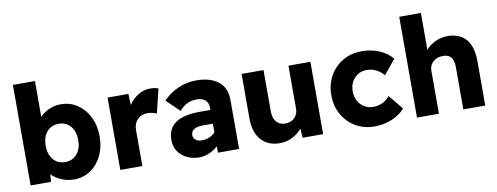

<svg xmlns="http://www.w3.org/2000/svg" viewBox="-62 -1059 3596 1388"><g transform="rotate(-10 1736.0 -365.0)"><path d="M390 10Q340 10 296 -9Q252 -28 225 -57L221 -2H71V-740H233V-477Q260 -506 300.5 -524Q341 -542 386 -542Q455 -542 508.5 -506Q562 -470 593 -407.5Q624 -345 624 -265Q624 -185 593.5 -123Q563 -61 510 -25.5Q457 10 390 10ZM348 -125Q401 -125 434 -163.5Q467 -202 467 -265Q467 -329 434.5 -367.5Q402 -406 348 -406Q293 -406 260.5 -367.5Q228 -329 228 -265Q228 -202 260.5 -163.5Q293 -125 348 -125Z M729 0V-531H882L885 -449Q912 -490 953.5 -516Q995 -542 1042 -542Q1060 -542 1075.5 -539.5Q1091 -537 1103 -532L1060 -355Q1049 -361 1030.5 -365.5Q1012 -370 992 -370Q949 -370 920 -341Q891 -312 891 -265V0Z M1308 10Q1258 10 1217.5 -10Q1177 -30 1153.5 -65.5Q1130 -101 1130 -149Q1130 -314 1367 -314H1446V-326Q1446 -367 1423.5 -386.5Q1401 -406 1361 -406Q1322 -406 1291.5 -391.5Q1261 -377 1233 -344L1137 -437Q1185 -486 1247 -514Q1309 -542 1382 -542Q1482 -542 1541.5 -496.5Q1601 -451 1601 -357V0H1446V-47Q1417 -21 1381.5 -5.5Q1346 10 1308 10ZM1346 -108Q1406 -108 1446 -149V-213H1371Q1330 -213 1307.5 -198.5Q1285 -184 1285 -157Q1285 -135 1302 -121.5Q1319 -108 1346 -108Z M1900 10Q1812 10 1762.5 -46.5Q1713 -103 1713 -203V-531H1874V-227Q1874 -178 1897.5 -150.5Q1921 -123 1963 -123Q2004 -123 2030.5 -149Q2057 -175 2057 -215V-531H2218V0H2067L2063 -69Q2036 -34 1993 -12Q1950 10 1900 10Z M2595 10Q2518 10 2456.5 -26Q2395 -62 2360 -124.5Q2325 -187 2325 -265Q2325 -345 2360 -407.5Q2395 -470 2456.5 -506Q2518 -542 2595 -542Q2666 -542 2725.5 -516.5Q2785 -491 2819 -447L2732 -341Q2713 -367 2680 -384.5Q2647 -402 2610 -402Q2553 -402 2517.5 -363.5Q2482 -325 2482 -266Q2482 -228 2498.5 -197.5Q2515 -167 2544 -149Q2573 -131 2609 -131Q2648 -131 2678 -146Q2708 -161 2732 -189L2819 -83Q2785 -41 2724 -15.5Q2663 10 2595 10Z M2907 0V-740H3066V-470Q3094 -502 3136 -522Q3178 -542 3225 -542Q3315 -542 3361.5 -487Q3408 -432 3408 -325V0H3247V-313Q3247 -409 3166 -406Q3123 -406 3095.5 -380.5Q3068 -355 3068 -316V0Z"/></g></svg>

Font: Readex Pro
Style: Bold
Weight: 700
Designer: Bonnie Shaver-Troup, Thomas Jockin
Foundry: Lexend
Version: Version 1.203; ttfautohint (v1.8.3)